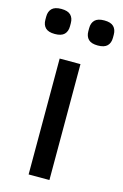

<svg xmlns="http://www.w3.org/2000/svg" viewBox="-134 -778 529 829"><g transform="rotate(15 130.0 -363.5)"><path d="M82 0V-518H175V0ZM34 -615Q5 -615 -8 -628Q-21 -641 -21 -664V-678Q-21 -701 -8 -714Q5 -727 34 -727Q63 -727 76 -714Q89 -701 89 -678V-664Q89 -641 76 -628Q63 -615 34 -615ZM226 -615Q197 -615 184 -628Q171 -641 171 -664V-678Q171 -701 184 -714Q197 -727 226 -727Q255 -727 268 -714Q281 -701 281 -678V-664Q281 -641 268 -628Q255 -615 226 -615Z"/></g></svg>

Font: IBM Plex Sans Thai Looped Text
Style: Regular
Weight: 450
Designer: Mike Abbink, Paul van der Laan, Pieter van Rosmalen, Ben Mitchell, Mark Frömberg
Foundry: Bold Monday
Version: Version 1.1